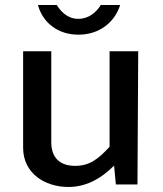

<svg xmlns="http://www.w3.org/2000/svg" viewBox="-20 -735 649 764"><path d="M252 9C316 9 376 -18 434 -76L441 -1H527L530 -531H416V-151C372 -103 337 -75 279 -75C214 -75 184 -112 184 -169V-531H72V-147C72 -45 159 9 252 9ZM381 -715C365 -688 334 -660 292 -660C247 -660 221 -691 206 -715H131C150 -645 210 -597 292 -597C379 -597 438 -650 458 -715Z"/></svg>

Font: Cheyenne Sans Medium
Style: Regular
Weight: 500
Designer: The Public Sans project authors (U.S. Web Design System), Libre Franklin designed by Pablo Impallari and Rodrigo Fuenzal
Foundry: The Cheyenne Sans Project Authors
Version: Version 2.007